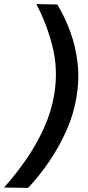

<svg xmlns="http://www.w3.org/2000/svg" viewBox="-37 -821 430 942"><path d="M244 -799Q281 -738 307.5 -666Q334 -594 343.5 -513Q353 -432 338 -343Q324 -259 289 -180.5Q254 -102 206 -31Q158 40 101 101L-17 99Q41 34 91.5 -39Q142 -112 178.5 -192.5Q215 -273 229 -357Q249 -478 221 -591Q193 -704 141 -801Z"/></svg>

Font: Figtree SemiBold
Style: Italic
Weight: 600
Italic angle: -9.5°
Foundry: Erik Kennedy
Version: Version 2.001;gftools[0.9.30]